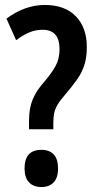

<svg xmlns="http://www.w3.org/2000/svg" viewBox="-20 -744 390 774"><path d="M97 -257Q97 -307 111.5 -342.5Q126 -378 159 -415Q188 -449 204 -478Q220 -507 220 -546Q220 -624 152 -624Q124 -624 98.5 -613.5Q73 -603 45 -582L6 -669Q81 -724 160 -724Q242 -724 286 -678Q330 -632 330 -555Q330 -512 320 -481.5Q310 -451 291 -424Q272 -397 243 -363Q222 -339 212 -322Q202 -305 198.5 -288.5Q195 -272 195 -250V-223H97ZM79 -65Q79 -140 147 -140Q179 -140 196.5 -121.5Q214 -103 214 -65Q214 -27 196 -8.5Q178 10 147 10Q115 10 97 -9Q79 -28 79 -65Z"/></svg>

Font: Noto Sans Gujarati UI ExtraCondensed SemiBold
Style: Regular
Weight: 600
Width: 2
Designer: Jelle Bosma - Monotype Design Team, Universal Thirst
Foundry: Monotype Imaging Inc.
Version: Version 2.106; ttfautohint (v1.8.4.7-5d5b)